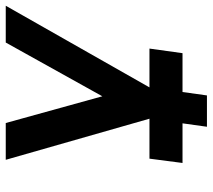

<svg xmlns="http://www.w3.org/2000/svg" viewBox="-56 -484 740 668"><g transform="rotate(-90 314.0 -150.0)"><path d="M92 -500 235 0 207 200H316L344 0L628 -500H500L313 -164L220 -500ZM81 115H463L479 0H96Z"/></g></svg>

Font: Unageo
Style: SemiBold-Italic
Weight: 600
Designer: Richard Sepsi
Foundry: Richard Sepsi
Version: Version 2.000